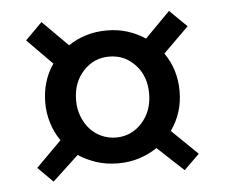

<svg xmlns="http://www.w3.org/2000/svg" viewBox="-40 -607 625 534"><g transform="rotate(-5 272.5 -339.5)"><path d="M165 -491Q187 -506 214 -514.5Q241 -523 273 -523Q304 -523 330.5 -514.5Q357 -506 380 -491L450 -562L498 -515L427 -445Q460 -398 460 -337Q460 -277 426 -229L498 -159L455 -117L382 -185Q360 -170 332.5 -161Q305 -152 273 -152Q240 -152 212.5 -161Q185 -170 162 -185L89 -117L47 -159L118 -230Q102 -253 93.5 -280.5Q85 -308 85 -337Q85 -398 117 -444L47 -515L94 -562ZM171 -336Q171 -312 179 -291.5Q187 -271 200.5 -256Q214 -241 233 -232.5Q252 -224 273 -224Q316 -224 345.5 -256.5Q375 -289 375 -338Q375 -387 345.5 -418.5Q316 -450 273 -450Q230 -450 200.5 -418Q171 -386 171 -336Z"/></g></svg>

Font: Oxford Sans SemiBold
Style: Regular
Weight: 600
Designer: Matt McInerney, Pablo Impallari, Rodrigo Fuenzalida
Foundry: Matt McInerney, Pablo Impallari, Rodrigo Fuenzalida
Version: Version 3.000g; ttfautohint (v1.5) -l 8 -r 28 -G 28 -x 14 -D